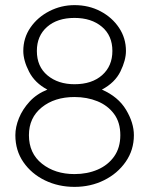

<svg xmlns="http://www.w3.org/2000/svg" viewBox="-20 -725 583 750"><path d="M271 5Q208 5 155.5 -20.5Q103 -46 71.5 -91.5Q40 -137 40 -197Q40 -229 54 -263.5Q68 -298 95.5 -328Q123 -358 165 -375Q116 -401 93.5 -445Q71 -489 71 -526Q71 -577 99 -617.5Q127 -658 173 -681.5Q219 -705 271 -705Q327 -705 372.5 -681Q418 -657 445 -616.5Q472 -576 472 -526Q472 -490 450.5 -446Q429 -402 378 -375Q442 -347 472.5 -296Q503 -245 503 -197Q503 -139 471 -93Q439 -47 386.5 -21Q334 5 271 5ZM271 -396Q339 -396 379 -431.5Q419 -467 419 -526Q419 -586 378 -620.5Q337 -655 271 -655Q204 -655 164 -620Q124 -585 124 -526Q124 -465 165.5 -430.5Q207 -396 271 -396ZM271 -45Q321 -45 361.5 -62.5Q402 -80 426 -114Q450 -148 450 -197Q450 -247 425.5 -280Q401 -313 360.5 -329.5Q320 -346 271 -346Q193 -346 143 -305.5Q93 -265 93 -197Q93 -126 144 -85.5Q195 -45 271 -45Z"/></svg>

Font: Kulim Park ExtraLight
Style: Regular
Weight: 275
Designer: Noponies / Dale Sattler
Foundry: Noponies
Version: Version 1.000; ttfautohint (v1.8.3)